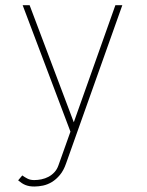

<svg xmlns="http://www.w3.org/2000/svg" viewBox="-20 -508 557 728"><path d="M65.9 -488.3 247.1 -8.8 201.7 118.7Q196.3 134.3 186.3 145Q176.3 155.8 163.8 162.4Q151.4 168.9 137.2 171.9Q123 174.8 109.9 174.8Q94.7 174.8 84 169.2Q73.2 163.6 64.5 157.2L48.8 175.8Q55.7 181.6 62.3 186Q68.8 190.4 76.2 193.4Q83.5 196.3 91.8 197.8Q100.1 199.2 110.4 199.2Q126 199.2 143.3 195.6Q160.6 191.9 176.8 182.1Q192.9 172.4 207 155.5Q221.2 138.7 230.5 111.8L443.8 -488.3H417.5L259.8 -44.4L92.3 -488.3Z"/></svg>

Font: SaysetthaMai Thin
Style: Regular
Weight: 100
Designer: John M. Durdin
Foundry: Lao Script for Windows
Version: Version 1.101